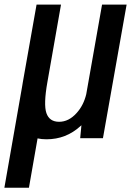

<svg xmlns="http://www.w3.org/2000/svg" viewBox="-78 -616 585 856"><path d="M-58.5 221 21 -232.5Q22.5 -240 23.5 -248L85 -595.5H194L133.5 -251Q115.5 -150 129 -111.5Q142.5 -73 185.5 -73Q228.5 -73 263.5 -112Q294.5 -146 306.5 -196L377 -595.5H486.5L381 0H279.5L285 -57.5Q283 -56 281 -54Q216.5 5 129.5 5Q107 5 89.5 1L51 221Z"/></svg>

Font: Anybody Medium
Style: Italic
Weight: 500
Italic angle: -10°
Designer: Tyler Finck
Foundry: Etcetera Type Company
Version: Version 1.010; ttfautohint (v1.8.3) -l 8 -r 50 -G 200 -x 14 